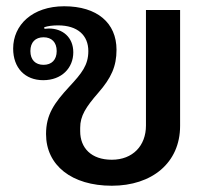

<svg xmlns="http://www.w3.org/2000/svg" viewBox="-20 -581 688 613"><path d="M337 12C465 12 555 -61 555 -179V-549H446V-180C446 -116 404 -71 337 -71C271 -71 236 -109 236 -162V-173C236 -211 254 -239 294 -285C335 -332 352 -369 352 -422C352 -508 290 -561 185 -561C83 -561 22 -501 22 -426C22 -364 60 -325 118 -325C177 -325 214 -364 214 -414C214 -462 180 -490 136 -490C131 -490 127 -489 122 -489L121 -494C133 -498 148 -500 165 -500C228 -500 262 -468 262 -418C262 -373 241 -347 201 -304C153 -252 127 -215 127 -153C127 -53 209 12 337 12ZM119 -374C93 -374 77 -390 77 -418C77 -446 93 -462 119 -462C145 -462 161 -446 161 -418C161 -390 145 -374 119 -374Z"/></svg>

Font: IBM Plex Thai Looped Medium
Style: Regular
Weight: 500
Designer: Mike Abbink, Paul van der Laan, Pieter van Rosmalen, Ben Mitchell, Mark Frömberg
Foundry: Bold Monday
Version: Version 1.0